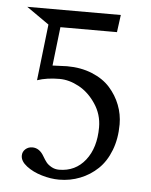

<svg xmlns="http://www.w3.org/2000/svg" viewBox="-46 -612 522 663"><g transform="rotate(5 214.5 -280.5)"><path d="M305.2 -179.7Q305.2 -224.6 280.5 -261.2Q255.9 -297.9 221.9 -316.2Q188 -334.5 154.8 -334.5Q110.8 -334.5 77.6 -323.2L100.1 -518.1L22 -572.8H346.2L338.4 -514.6V-512.7H142.1L126.5 -378.4L176.8 -380.4Q225.1 -380.4 263.9 -364.5Q302.7 -348.6 326.4 -322Q350.1 -295.4 362.5 -263.2Q375 -231 375 -196.3Q375 -146.5 359.4 -106.2Q343.8 -65.9 317.1 -40.5Q290.5 -15.1 256.1 -1.5Q221.7 12.2 183.1 12.2Q154.3 12.2 123 2.9Q91.8 -6.3 69.8 -23.2Q47.9 -40 47.9 -59.1Q47.9 -72.8 57.9 -81.8Q67.9 -90.8 82 -90.8Q106.9 -90.8 122.6 -63Q129.4 -51.3 135.5 -43.5Q141.6 -35.6 153.6 -28.8Q165.5 -22 180.2 -22Q236.8 -22 271 -65.4Q305.2 -108.9 305.2 -179.7Z"/></g></svg>

Font: Libertinage
Style: b
Weight: 400
Designer: OSP
Foundry: OSP
Version: Version 1.0; 2008; OFL relea